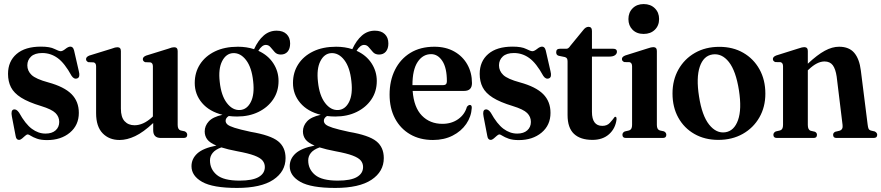

<svg xmlns="http://www.w3.org/2000/svg" viewBox="-20 -679 4338 945"><path d="M204 -21.5Q236 -21.5 253.8 -37.5Q271.5 -53.5 271.5 -79Q271.5 -104.5 253 -122.8Q234.5 -141 182.5 -157Q119.5 -176 84 -198.5Q48.5 -221 34 -249.5Q19.5 -278 19.5 -315.5Q19.5 -377 61.5 -413.2Q103.5 -449.5 181.5 -449.5Q226 -449.5 248 -438.2Q270 -427 279 -427Q288 -427 302 -438.2Q316 -449.5 326.5 -449.5Q332 -449.5 336.8 -445.8Q341.5 -442 344.5 -431L368 -328.5Q375.5 -299.5 361 -293.5Q345 -287 332.5 -305.5Q298 -368.5 263.8 -393.2Q229.5 -418 188 -418Q151.5 -418 133 -400.8Q114.5 -383.5 114.5 -357.5Q114.5 -330 135.5 -310Q156.5 -290 217.5 -273.5Q296 -252 332 -215.8Q368 -179.5 368 -123.5Q368 -63 324 -26.2Q280 10.5 211.5 10.5Q181.5 10.5 162 3.5Q142.5 -3.5 131.8 -10.5Q121 -17.5 116.5 -17.5Q111.5 -17.5 104 -10.8Q96.5 -4 88.5 2.8Q80.5 9.5 73.5 9.5Q60 9.5 57 -9.5L38.5 -105.5Q32.5 -135.5 46.5 -140Q60.5 -144 74 -124.5Q105 -68.5 136.8 -45Q168.5 -21.5 204 -21.5Z M453 -122V-352.5Q453 -369 441 -372L415 -373Q403.5 -377.5 403.5 -388Q403.5 -399 419.5 -405.5L528 -439Q540 -443.5 546.2 -445Q552.5 -446.5 558 -446.5Q575 -446.5 575 -427.5V-144Q575 -102.5 593.2 -82.5Q611.5 -62.5 642.5 -62.5Q663 -62.5 684.5 -72Q706 -81.5 728.5 -102L732.5 -106V-352.5Q732.5 -369 720.5 -372L694.5 -373Q683 -377.5 683 -388Q683 -399 699.5 -405.5L807.5 -439Q819 -443.5 825.5 -445Q832 -446.5 837.5 -446.5Q854.5 -446.5 854.5 -427.5V-64Q854.5 -41.5 869 -37L889.5 -32.5Q901.5 -26.5 901.5 -15.5Q901.5 0 884 0H771.5Q734 0 734 -38V-73.5Q685.5 -28 645.2 -9Q605 10 568.5 10Q517 10 485 -23.2Q453 -56.5 453 -122Z M1214.5 -30Q1311.5 -13.5 1348.5 16Q1385.5 45.5 1385.5 99Q1385.5 165.5 1325 205.8Q1264.5 246 1146.5 246Q1027.5 246 975 216.2Q922.5 186.5 922.5 139Q922.5 102.5 951.2 76.2Q980 50 1045 37.5Q1012.5 24 1000 7Q987.5 -10 987.5 -32Q987.5 -59.5 1007.5 -81.5Q1027.5 -103.5 1075 -114Q1010.5 -130 974.5 -172.2Q938.5 -214.5 938.5 -270.5Q938.5 -322.5 964.5 -362.8Q990.5 -403 1038 -426Q1085.5 -449 1151 -449Q1194 -449 1230.5 -437Q1250.5 -480.5 1278 -504.2Q1305.5 -528 1341.5 -528Q1373 -528 1390.5 -511Q1408 -494 1408 -465Q1408 -439.5 1395.8 -425Q1383.5 -410.5 1362 -410.5Q1343.5 -410.5 1332.5 -422.2Q1321.5 -434 1312 -446Q1302.5 -458 1288.5 -458Q1269.5 -458 1251.5 -429Q1299 -407.5 1325 -367.8Q1351 -328 1351 -280.5Q1351 -229 1324.5 -189.8Q1298 -150.5 1252 -128Q1206 -105.5 1147 -105.5Q1126 -105.5 1106 -108Q1090.5 -98.5 1090.5 -84.5Q1090.5 -74.5 1099.2 -66.5Q1108 -58.5 1134.5 -50Q1161 -41.5 1214.5 -30ZM1126.5 -417.5Q1092.5 -415.5 1073.2 -377.8Q1054 -340 1061.5 -276Q1068.5 -209 1096.5 -172.2Q1124.5 -135.5 1161 -137.5Q1195.5 -139.5 1214.5 -177Q1233.5 -214.5 1226 -279Q1219 -347 1191.2 -383.2Q1163.5 -419.5 1126.5 -417.5ZM1013.5 110.5Q1013.5 154 1047.2 182Q1081 210 1159 210Q1223 210 1253.2 192.2Q1283.5 174.5 1283.5 143Q1283.5 125 1272.2 111.2Q1261 97.5 1231.8 86.5Q1202.5 75.5 1148 65.5Q1100.5 56.5 1069.5 46.5Q1040 57 1026.8 73.5Q1013.5 90 1013.5 110.5Z M1698 -30Q1795 -13.5 1832 16Q1869 45.5 1869 99Q1869 165.5 1808.5 205.8Q1748 246 1630 246Q1511 246 1458.5 216.2Q1406 186.5 1406 139Q1406 102.5 1434.8 76.2Q1463.5 50 1528.5 37.5Q1496 24 1483.5 7Q1471 -10 1471 -32Q1471 -59.5 1491 -81.5Q1511 -103.5 1558.5 -114Q1494 -130 1458 -172.2Q1422 -214.5 1422 -270.5Q1422 -322.5 1448 -362.8Q1474 -403 1521.5 -426Q1569 -449 1634.5 -449Q1677.5 -449 1714 -437Q1734 -480.5 1761.5 -504.2Q1789 -528 1825 -528Q1856.5 -528 1874 -511Q1891.5 -494 1891.5 -465Q1891.5 -439.5 1879.2 -425Q1867 -410.5 1845.5 -410.5Q1827 -410.5 1816 -422.2Q1805 -434 1795.5 -446Q1786 -458 1772 -458Q1753 -458 1735 -429Q1782.5 -407.5 1808.5 -367.8Q1834.5 -328 1834.5 -280.5Q1834.5 -229 1808 -189.8Q1781.5 -150.5 1735.5 -128Q1689.5 -105.5 1630.5 -105.5Q1609.5 -105.5 1589.5 -108Q1574 -98.5 1574 -84.5Q1574 -74.5 1582.8 -66.5Q1591.5 -58.5 1618 -50Q1644.5 -41.5 1698 -30ZM1610 -417.5Q1576 -415.5 1556.8 -377.8Q1537.5 -340 1545 -276Q1552 -209 1580 -172.2Q1608 -135.5 1644.5 -137.5Q1679 -139.5 1698 -177Q1717 -214.5 1709.5 -279Q1702.5 -347 1674.8 -383.2Q1647 -419.5 1610 -417.5ZM1497 110.5Q1497 154 1530.8 182Q1564.5 210 1642.5 210Q1706.5 210 1736.8 192.2Q1767 174.5 1767 143Q1767 125 1755.8 111.2Q1744.5 97.5 1715.2 86.5Q1686 75.5 1631.5 65.5Q1584 56.5 1553 46.5Q1523.5 57 1510.2 73.5Q1497 90 1497 110.5Z M2303 -270Q2303 -231.5 2264 -231.5H2011Q2017 -150.5 2056.5 -110Q2096 -69.5 2157.5 -69.5Q2202.5 -69.5 2235 -92.5Q2267.5 -115.5 2278 -153Q2285.5 -162.5 2292.5 -162.5Q2302.5 -162.5 2302 -148Q2299.5 -105 2274.8 -69Q2250 -33 2207.8 -11.5Q2165.5 10 2111 10Q2046.5 10 1998.5 -18Q1950.5 -46 1924 -96.2Q1897.5 -146.5 1897.5 -213.5Q1897.5 -282 1924 -335.2Q1950.5 -388.5 1999.8 -418.8Q2049 -449 2118 -449Q2174 -449 2215.8 -425.5Q2257.5 -402 2280.2 -361.5Q2303 -321 2303 -270ZM2102 -412.5Q2061 -412.5 2035.5 -374Q2010 -335.5 2010 -260H2161.5Q2179.5 -260 2179.5 -279Q2179.5 -345 2157.2 -378.8Q2135 -412.5 2102 -412.5Z M2525.5 -21.5Q2557.5 -21.5 2575.2 -37.5Q2593 -53.5 2593 -79Q2593 -104.5 2574.5 -122.8Q2556 -141 2504 -157Q2441 -176 2405.5 -198.5Q2370 -221 2355.5 -249.5Q2341 -278 2341 -315.5Q2341 -377 2383 -413.2Q2425 -449.5 2503 -449.5Q2547.5 -449.5 2569.5 -438.2Q2591.5 -427 2600.5 -427Q2609.5 -427 2623.5 -438.2Q2637.5 -449.5 2648 -449.5Q2653.5 -449.5 2658.2 -445.8Q2663 -442 2666 -431L2689.5 -328.5Q2697 -299.5 2682.5 -293.5Q2666.5 -287 2654 -305.5Q2619.5 -368.5 2585.2 -393.2Q2551 -418 2509.5 -418Q2473 -418 2454.5 -400.8Q2436 -383.5 2436 -357.5Q2436 -330 2457 -310Q2478 -290 2539 -273.5Q2617.5 -252 2653.5 -215.8Q2689.5 -179.5 2689.5 -123.5Q2689.5 -63 2645.5 -26.2Q2601.5 10.5 2533 10.5Q2503 10.5 2483.5 3.5Q2464 -3.5 2453.2 -10.5Q2442.5 -17.5 2438 -17.5Q2433 -17.5 2425.5 -10.8Q2418 -4 2410 2.8Q2402 9.5 2395 9.5Q2381.5 9.5 2378.5 -9.5L2360 -105.5Q2354 -135.5 2368 -140Q2382 -144 2395.5 -124.5Q2426.5 -68.5 2458.2 -45Q2490 -21.5 2525.5 -21.5Z M2761 -398 2729.5 -404.5Q2722 -407 2719.8 -411.5Q2717.5 -416 2717.5 -422Q2717.5 -439 2735.5 -439H2768Q2778 -439 2787.5 -454L2849 -529Q2862 -547 2876.5 -547Q2893.5 -547 2893.5 -526.5V-439H2998.5Q3016.5 -439 3016.5 -424.5Q3016.5 -414.5 3007.2 -407.5Q2998 -400.5 2979 -400.5H2893.5V-128.5Q2893.5 -59.5 2944.5 -59.5Q2968 -59.5 2981.5 -74.2Q2995 -89 3005.5 -103.5Q3015.5 -107.5 3014.5 -91Q3009 -46.5 2977.8 -18.5Q2946.5 9.5 2896 9.5Q2836.5 9.5 2805 -20.2Q2773.5 -50 2773.5 -112.5V-375.5Q2773.5 -385 2771.2 -390Q2769 -395 2761 -398Z M3148 -512Q3114 -512 3093.5 -532.5Q3073 -553 3073 -585Q3073 -617.5 3093.8 -638.2Q3114.5 -659 3148 -659Q3182 -659 3203 -638.2Q3224 -617.5 3224 -585.5Q3224 -553 3203 -532.5Q3182 -512 3148 -512ZM3213 -428V-64Q3213 -41.5 3227.5 -37L3248 -32.5Q3259.5 -26.5 3259.5 -15.5Q3259.5 0 3242.5 0H3060.5Q3043.5 0 3043.5 -15.5Q3043.5 -26.5 3055 -32L3076.5 -37Q3091 -41.5 3091 -64V-353Q3091 -369.5 3079 -373L3053 -373.5Q3041 -378 3041 -388.5Q3041 -399.5 3057.5 -406L3165.5 -440Q3177.5 -444 3183.8 -445.5Q3190 -447 3195.5 -447Q3213 -447 3213 -428Z M3520.5 -448.5Q3587.5 -448.5 3638.2 -419.2Q3689 -390 3718 -338Q3747 -286 3747 -218Q3747 -152.5 3717.5 -101Q3688 -49.5 3635.8 -20Q3583.5 9.5 3515.5 9.5Q3449 9.5 3398 -19.5Q3347 -48.5 3318.5 -100Q3290 -151.5 3290 -219Q3290 -285 3319.2 -337Q3348.5 -389 3400.5 -418.8Q3452.5 -448.5 3520.5 -448.5ZM3550 -28Q3593.5 -34.5 3612.5 -88Q3631.5 -141.5 3617 -234.5Q3602 -330 3567.5 -373.8Q3533 -417.5 3487 -411Q3442.5 -404.5 3424.2 -350.5Q3406 -296.5 3420.5 -204.5Q3435 -110 3470.2 -65.8Q3505.5 -21.5 3550 -28Z M3956 -428V-365.5Q4003 -409.5 4039.5 -429.2Q4076 -449 4110 -449Q4159 -449 4184.5 -419Q4210 -389 4217 -331.5L4250.5 -65.5Q4252 -52 4255 -45.5Q4258 -39 4266.5 -36.5L4285.5 -32Q4297.5 -25.5 4297.5 -15.5Q4297.5 0 4280 0H4096.5Q4080.5 0 4080.5 -15.5Q4080.5 -25.5 4091 -30.5L4112 -35.5Q4130 -41 4127 -64L4098 -302Q4092.5 -339.5 4078.8 -358Q4065 -376.5 4038 -376.5Q4002 -376.5 3961 -337.5L3956 -333V-64Q3956 -40 3970 -35.5L3991 -30.5Q4001 -25.5 4001 -15.5Q4001 0 3985 0H3803.5Q3786.5 0 3786.5 -15.5Q3786.5 -26 3798 -32L3819.5 -37Q3834 -41 3834 -64V-353Q3834 -369.5 3822 -373L3796 -373.5Q3784 -378 3784 -388.5Q3784 -399.5 3800.5 -406L3908.5 -440Q3920.5 -444 3926.8 -445.5Q3933 -447 3938.5 -447Q3956 -447 3956 -428Z"/></svg>

Font: Fraunces 144pt S050 SemiBold
Style: Regular
Weight: 600
Version: Version 1.000; ttfautohint (v1.8.3)